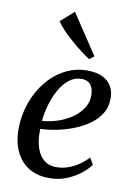

<svg xmlns="http://www.w3.org/2000/svg" viewBox="-93 -896 678 967"><g transform="rotate(10 246.0 -413.0)"><path d="M433 -93.5Q419 -73 389.5 -48.8Q360 -24.5 318.8 -7Q277.5 10.5 227.5 10.5Q175 10.5 138 -7.5Q101 -25.5 77.5 -56.5Q54 -87.5 43.2 -126.5Q32.5 -165.5 33 -207Q33.5 -277.5 55.8 -340.5Q78 -403.5 117.2 -452Q156.5 -500.5 209.2 -528.5Q262 -556.5 324 -556.5Q371.5 -556.5 402.2 -541.2Q433 -526 448 -499.5Q463 -473 463 -439.5Q463.5 -394.5 441.8 -359.8Q420 -325 384 -300.2Q348 -275.5 305 -259.2Q262 -243 218.8 -234.8Q175.5 -226.5 141 -226Q139 -193.5 144 -162.2Q149 -131 162 -105.5Q175 -80 197.5 -65Q220 -50 253 -50Q283 -50 311.2 -59.5Q339.5 -69 365.5 -86.5Q391.5 -104 413.5 -127.5ZM303 -510Q267.5 -510 239.2 -487.8Q211 -465.5 190.8 -429.2Q170.5 -393 158.2 -350.5Q146 -308 142 -267Q172.5 -269 204.2 -277.5Q236 -286 264.8 -300.8Q293.5 -315.5 316 -336Q338.5 -356.5 351.8 -382Q365 -407.5 364.5 -437Q364 -473.5 348 -491.8Q332 -510 303 -510ZM322 -614.5Q303.5 -626 277.8 -645.5Q252 -665 225.2 -688.5Q198.5 -712 176.2 -735.2Q154 -758.5 142.5 -777L210.5 -837L346 -633Z"/></g></svg>

Font: Merriweather 48pt
Style: Italic
Weight: 400
Italic angle: -7.8°
Version: Version 2.101